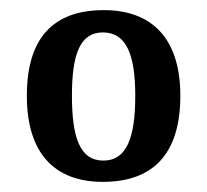

<svg xmlns="http://www.w3.org/2000/svg" viewBox="-20 -739 408 379"><path d="M183 -380C283 -380 336 -436 336 -550C336 -664 279 -719 185 -719C85 -719 33 -664 33 -550C33 -436 88 -380 183 -380ZM184 -422C138 -422 122 -467 122 -550C122 -632 138 -675 183 -675C229 -675 247 -632 247 -550C247 -467 230 -422 184 -422Z"/></svg>

Font: Noto Serif Condensed Semi
Style: Regular
Weight: 600
Width: 3
Designer: Monotype Design Team
Foundry: Monotype Imaging Inc.
Version: Version 1.002